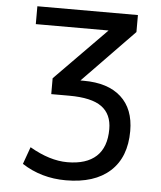

<svg xmlns="http://www.w3.org/2000/svg" viewBox="-53 -570 709 847"><g transform="rotate(5 301.0 -147.0)"><path d="M78.1 -445.3V-524.4H523.4V-449.2L295.9 -214.8H310.5Q418 -214.8 476.1 -162.1Q534.2 -109.4 534.2 -11.7Q534.2 104.5 465.3 167Q396.5 229.5 269.5 229.5Q161.1 229.5 75.2 173.8L102.5 97.7Q191.4 149.4 269.5 149.4Q353.5 149.4 397.5 108.9Q441.4 68.4 441.4 -11.7Q441.4 -78.1 396.5 -110.8Q351.6 -143.6 252 -143.6H172.9V-213.9L400.4 -445.3Z"/></g></svg>

Font: irohakakuC Regular
Style: Regular
Weight: 400
Designer: [Source Han Sans]
Ryoko NISHIZUKA Ë•øÂ°öÊ∂ºÂ≠ê (kana & ideographs); Paul D. Hunt (Latin, Greek & Cyrillic); Wenlong ZHAN
Version: Version 1.001.20160904